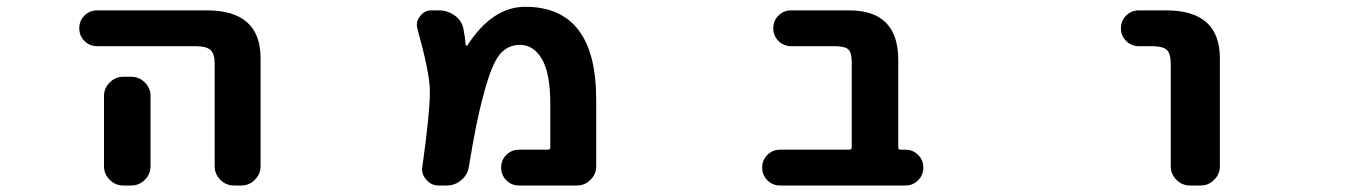

<svg xmlns="http://www.w3.org/2000/svg" viewBox="-20 -577 4040 576"><path d="M271.5 -438.5Q249 -438.5 233.4 -454.1Q217.8 -469.7 217.8 -492.2Q217.8 -514.6 233.4 -530.3Q249 -545.9 271.5 -545.9H600.6Q761.7 -545.9 761.7 -402.3V-78.1Q761.7 -54.7 744.6 -37.6Q727.5 -20.5 704.1 -20.5H681.6Q658.2 -20.5 641.1 -37.6Q624 -54.7 624 -78.1V-385.7Q624 -416 611.3 -427.2Q598.6 -438.5 565.4 -438.5ZM374 -346.7Q397.5 -346.7 414.6 -329.6Q431.6 -312.5 431.6 -289.1V-155.3V-78.1Q431.6 -54.7 414.6 -37.6Q397.5 -20.5 374 -20.5H349.6Q326.2 -20.5 309.1 -37.6Q292 -54.7 292 -78.1V-155.3V-289.1Q292 -312.5 309.1 -329.6Q326.2 -346.7 349.6 -346.7Z M1377 -442.4Q1377.9 -440.4 1379.4 -439.9Q1380.9 -439.5 1381.8 -440.4Q1457 -556.6 1555.7 -556.6Q1768.6 -556.6 1768.6 -278.3V-78.1Q1768.6 -54.7 1751.5 -37.6Q1734.4 -20.5 1710.9 -20.5H1537.1Q1514.6 -20.5 1499 -36.1Q1483.4 -51.8 1483.4 -74.2Q1483.4 -96.7 1499 -112.3Q1514.6 -127.9 1537.1 -127.9H1624Q1630.9 -127.9 1630.9 -134.8V-265.6Q1630.9 -356.4 1606 -399.4Q1581.1 -442.4 1540 -442.4Q1503.9 -442.4 1479.5 -414.1Q1455.1 -385.7 1430.7 -293Q1409.2 -216.8 1386.7 -77.1Q1382.8 -52.7 1363.8 -36.6Q1344.7 -20.5 1320.3 -20.5H1295.9Q1273.4 -20.5 1258.8 -38.1Q1246.1 -51.8 1246.1 -69.3Q1246.1 -73.2 1247.1 -77.1Q1269.5 -237.3 1269.5 -298.8Q1269.5 -304.7 1269.5 -309.6Q1267.6 -363.3 1232.4 -490.2Q1230.5 -497.1 1230.5 -502.9Q1230.5 -516.6 1240.2 -528.3Q1252.9 -545.9 1274.4 -545.9H1295.9Q1322.3 -545.9 1343.8 -530.8Q1365.2 -515.6 1370.1 -491.2Q1375 -467.8 1377 -442.4Z M2535.2 -389.6Q2535.2 -419.9 2524.4 -429.2Q2513.7 -438.5 2483.4 -438.5H2353.5Q2331.1 -438.5 2315.4 -454.1Q2299.8 -469.7 2299.8 -492.2Q2299.8 -514.6 2315.4 -530.3Q2331.1 -545.9 2353.5 -545.9H2527.3Q2673.8 -545.9 2674.8 -399.4V-134.8Q2674.8 -127.9 2681.6 -127.9H2696.3Q2718.8 -127.9 2734.4 -112.3Q2750 -96.7 2750 -74.2Q2750 -51.8 2734.4 -36.1Q2718.8 -20.5 2696.3 -20.5H2320.3Q2297.9 -20.5 2282.2 -36.1Q2266.6 -51.8 2266.6 -74.2Q2266.6 -96.7 2282.2 -112.3Q2297.9 -127.9 2320.3 -127.9H2527.3Q2535.2 -127.9 2535.2 -134.8Z M3396.5 -438.5Q3374 -438.5 3358.4 -454.1Q3342.8 -469.7 3342.8 -492.2Q3342.8 -514.6 3358.4 -530.3Q3374 -545.9 3396.5 -545.9H3478.5Q3639.6 -545.9 3639.6 -402.3V-78.1Q3639.6 -54.7 3622.6 -37.6Q3605.5 -20.5 3582 -20.5H3549.8Q3526.4 -20.5 3509.3 -37.6Q3492.2 -54.7 3492.2 -78.1V-385.7Q3492.2 -417 3480 -427.7Q3467.8 -438.5 3434.6 -438.5Z"/></svg>

Font: Gen Jyuu Gothic Monospace Bold
Style: Bold
Weight: 700
Designer: [Source Han Sans]
Ryoko NISHIZUKA  (kana & ideographs); Paul D. Hunt (Latin, Greek & Cyrillic); Wenlong ZHANG  (bopomofo
Version: Version 1.002.20150607